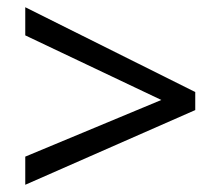

<svg xmlns="http://www.w3.org/2000/svg" viewBox="-20 -628 612 532"><path d="M50 -194 427 -351 50 -530V-608L521 -373V-323L50 -116Z"/></svg>

Font: Noto Sans Modi
Style: Regular
Weight: 400
Designer: Monotype Design Team
Foundry: Monotype Imaging Inc.
Version: Version 2.003; ttfautohint (v1.8.4.7-5d5b)